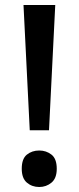

<svg xmlns="http://www.w3.org/2000/svg" viewBox="-20 -734 315 768"><path d="M176 -213H99L74 -714H201ZM67 -59Q67 -99 87.5 -115.5Q108 -132 137 -132Q165 -132 186 -115.5Q207 -99 207 -59Q207 -21 186 -3.5Q165 14 137 14Q108 14 87.5 -3.5Q67 -21 67 -59Z"/></svg>

Font: Noto Sans Thaana Medium
Style: Regular
Weight: 500
Designer: David Williams
Foundry: Google Inc.
Version: Version 3.001; ttfautohint (v1.8.4.7-5d5b)